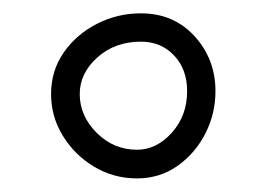

<svg xmlns="http://www.w3.org/2000/svg" viewBox="-20 -334 400 288"><path d="M56.6 -192.9Q56.6 -228 75.7 -255.4Q94.7 -282.7 125.5 -298.3Q156.2 -314 191.4 -314Q240.7 -314 272 -279.5Q303.2 -245.1 303.2 -197.3Q303.2 -163.6 288.1 -133.8Q272.9 -104 246.3 -85.2Q219.7 -66.4 185.5 -66.4Q150.4 -66.4 121.1 -84Q91.8 -101.6 74.2 -130.4Q56.6 -159.2 56.6 -192.9ZM99.6 -192.9Q99.6 -160.2 125 -134.8Q150.4 -109.4 185.5 -109.4Q214.8 -109.4 237.8 -135Q260.7 -160.6 260.7 -197.3Q260.7 -230 241.2 -250.7Q221.7 -271.5 191.4 -271.5Q152.3 -271.5 126 -247.8Q99.6 -224.1 99.6 -192.9Z"/></svg>

Font: Mikhak-DS2-FD Light
Style: Regular
Weight: 300
Designer: Amin Abedi
Version: Version 3.2